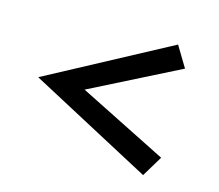

<svg xmlns="http://www.w3.org/2000/svg" viewBox="-67 -586 644 564"><g transform="rotate(15 255.0 -303.5)"><path d="M410 -105 38 -303 410 -502 448 -439 179 -303 448 -168Z"/></g></svg>

Font: Manuale SemiBold
Style: Regular
Weight: 600
Version: Version 1.002